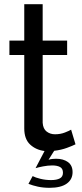

<svg xmlns="http://www.w3.org/2000/svg" viewBox="-20 -716 392 918"><path d="M136 126Q149 133 173.5 139Q198 145 224 145Q251 145 266 137Q281 129 281 110Q281 90 267 82.5Q253 75 230 75Q209 75 186 79.5Q163 84 150 88L193 6Q152 1 124 -25Q96 -51 96 -102V-453H25V-522H96V-696H184V-522H301V-453H184V-129Q186 -100 203 -87Q220 -74 243 -74Q269 -74 290.5 -82.5Q312 -91 320 -96L341 -26Q327 -19 300 -9Q273 1 239 5L212 48Q220 45 230 44Q240 43 248 43Q283 43 305 59Q327 75 327 107Q327 142 299 162Q271 182 217 182Q187 182 161.5 176.5Q136 171 116 163Z"/></svg>

Font: Raleway Medium Alt1
Style: Regular
Weight: 500
Designer: Matt McInerney, Pablo Impallari, Rodrigo Fuenzalida
Foundry: Matt McInerney, Pablo Impallari, Rodrigo Fuenzalida
Version: Version 3.000g; ttfautohint (v1.5) -l 8 -r 28 -G 28 -x 14 -D